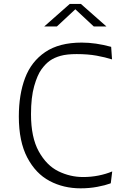

<svg xmlns="http://www.w3.org/2000/svg" viewBox="-20 -962 660 994"><path d="M555.5 -719.5 560 -654.5Q525.5 -665.5 480.2 -673.8Q435 -682 377 -682Q326 -682 293.8 -673Q261.5 -664 238.5 -648L236 -646Q215.5 -631.5 194.5 -602.8Q173.5 -574 157 -516.2Q140.5 -458.5 140.5 -370.5Q140.5 -250.5 180.8 -178Q221 -105.5 282 -75.5Q343 -45.5 410.5 -45.5Q451.5 -45.5 490.2 -53.2Q529 -61 561 -74.5L553.5 -13.5L550.5 -12Q525 -2.5 484 5.2Q443 13 397 13Q309 13 237 -25Q165 -63 121.2 -146.2Q77.5 -229.5 77.5 -358.5Q77.5 -473 109.8 -558.2Q142 -643.5 214.2 -692.5Q286.5 -741.5 403 -741.5Q475 -741.5 555.5 -719.5ZM341 -941.5H399L531 -825H465.5L356 -927H384L274.5 -825H209Z"/></svg>

Font: Monaspace Argon Var
Style: Regular
Weight: 400
Designer: Riley Cran and the Lettermatic Team
Version: Version 1.000 (Monaspace Argon Var)